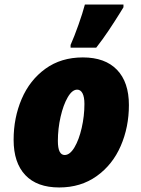

<svg xmlns="http://www.w3.org/2000/svg" viewBox="-20 -816 623 846"><path d="M40 -200Q40 -297 75.5 -380Q111 -463 180 -513Q249 -563 345 -563Q443 -563 495.5 -508.5Q548 -454 548 -353Q548 -256 512 -173Q476 -90 406 -40Q336 10 241 10Q143 10 91.5 -44.5Q40 -99 40 -200ZM352 -358Q352 -389 343.5 -405Q335 -421 320 -421Q298 -421 278.5 -387.5Q259 -354 247 -301.5Q235 -249 235 -195Q235 -133 265 -133Q288 -133 308 -166.5Q328 -200 340 -252.5Q352 -305 352 -358ZM291 -618Q307 -654 325.5 -706Q344 -758 354 -796H524V-784L508 -758Q485 -721 459 -682Q433 -643 404 -606H291Z"/></svg>

Font: Noto Sans Display Black
Style: Italic
Weight: 900
Italic angle: -12°
Designer: Monotype Design team
Foundry: Monotype Imaging Inc.
Version: Version 1.000